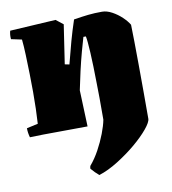

<svg xmlns="http://www.w3.org/2000/svg" viewBox="-79 -551 750 838"><g transform="rotate(-10 295.5 -132.0)"><path d="M294 218Q277 204 260 184Q260 181 260.5 178Q261 175 262 172Q285 145 303.5 111Q322 77 335 43Q348 9 353 -17V-40Q353 -78 353 -112.5Q353 -147 352 -178Q351 -260 348 -314.5Q345 -369 341 -388H330Q323 -365 312.5 -326.5Q302 -288 292 -244.5Q282 -201 274 -161L280 0Q220 1 150 1Q80 1 24 3Q18 -18 18 -38L68 -49Q70 -79 71 -115Q72 -151 72 -189Q72 -225 71 -268.5Q70 -312 68.5 -353.5Q67 -395 64 -423L17 -433Q15 -452 20 -470Q71 -473 121.5 -476Q172 -479 223 -482L255 -457L229 -284L249 -280Q263 -335 275 -378.5Q287 -422 303 -470Q340 -476 367.5 -479Q395 -482 429 -482Q450 -482 473 -469.5Q496 -457 515 -439Q534 -421 544 -404Q545 -375 545.5 -328.5Q546 -282 546.5 -225Q547 -168 547 -107Q547 -46 547 13Q547 28 523 57Q499 86 461 118Q424 149 379.5 177Q335 205 294 218Z"/></g></svg>

Font: Labrada Black
Style: Regular
Weight: 900
Designer: Mercedes Jáuregui
Foundry: Omnibus-Type Team
Version: Version 1.000; ttfautohint (v1.8.4.7-5d5b)